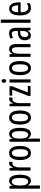

<svg xmlns="http://www.w3.org/2000/svg" viewBox="1914 -2714 1040 4909"><g transform="rotate(-90 2434.5 -260.0)"><path d="M263 -547Q340 -547 380.5 -477.5Q421 -408 421 -269Q421 -136 381.5 -63Q342 10 268 10Q229 10 197 -11.5Q165 -33 146 -72H142Q144 -51 145 -33Q146 -15 146 0V240H65V-537H131L141 -464H146Q168 -508 197.5 -527.5Q227 -547 263 -547ZM245 -477Q195 -477 170.5 -430.5Q146 -384 146 -285V-265Q146 -159 170.5 -110Q195 -61 246 -61Q293 -61 315.5 -111.5Q338 -162 338 -268Q338 -372 316.5 -424.5Q295 -477 245 -477Z M711 -547Q735 -547 757 -540L745 -456Q728 -463 705 -463Q677 -463 654.5 -439Q632 -415 620 -374Q608 -333 608 -280V0H527V-537H590L601 -445H606Q623 -492 649.5 -519.5Q676 -547 711 -547Z M1157 -269Q1157 -186 1137.5 -123Q1118 -60 1078 -25Q1038 10 975 10Q916 10 876 -25Q836 -60 816 -122.5Q796 -185 796 -269Q796 -402 840 -474.5Q884 -547 977 -547Q1063 -547 1110 -476.5Q1157 -406 1157 -269ZM879 -269Q879 -166 902.5 -113.5Q926 -61 977 -61Q1075 -61 1075 -269Q1075 -476 977 -476Q925 -476 902 -424.5Q879 -373 879 -269Z M1462 -547Q1539 -547 1579.5 -477.5Q1620 -408 1620 -269Q1620 -136 1580.5 -63Q1541 10 1467 10Q1428 10 1396 -11.5Q1364 -33 1345 -72H1341Q1343 -51 1344 -33Q1345 -15 1345 0V240H1264V-537H1330L1340 -464H1345Q1367 -508 1396.5 -527.5Q1426 -547 1462 -547ZM1444 -477Q1394 -477 1369.5 -430.5Q1345 -384 1345 -285V-265Q1345 -159 1369.5 -110Q1394 -61 1445 -61Q1492 -61 1514.5 -111.5Q1537 -162 1537 -268Q1537 -372 1515.5 -424.5Q1494 -477 1444 -477Z M2064 -269Q2064 -186 2044.5 -123Q2025 -60 1985 -25Q1945 10 1882 10Q1823 10 1783 -25Q1743 -60 1723 -122.5Q1703 -185 1703 -269Q1703 -402 1747 -474.5Q1791 -547 1884 -547Q1970 -547 2017 -476.5Q2064 -406 2064 -269ZM1786 -269Q1786 -166 1809.5 -113.5Q1833 -61 1884 -61Q1982 -61 1982 -269Q1982 -476 1884 -476Q1832 -476 1809 -424.5Q1786 -373 1786 -269Z M2355 -547Q2379 -547 2401 -540L2389 -456Q2372 -463 2349 -463Q2321 -463 2298.5 -439Q2276 -415 2264 -374Q2252 -333 2252 -280V0H2171V-537H2234L2245 -445H2250Q2267 -492 2293.5 -519.5Q2320 -547 2355 -547Z M2692 0H2435V-55L2596 -468H2445V-537H2685V-478L2525 -69H2692Z M2820 -739Q2866 -739 2866 -681Q2866 -624 2820 -624Q2798 -624 2785 -639Q2772 -654 2772 -681Q2772 -739 2820 -739ZM2859 -537V0H2778V-537Z M3327 -269Q3327 -186 3307.5 -123Q3288 -60 3248 -25Q3208 10 3145 10Q3086 10 3046 -25Q3006 -60 2986 -122.5Q2966 -185 2966 -269Q2966 -402 3010 -474.5Q3054 -547 3147 -547Q3233 -547 3280 -476.5Q3327 -406 3327 -269ZM3049 -269Q3049 -166 3072.5 -113.5Q3096 -61 3147 -61Q3245 -61 3245 -269Q3245 -476 3147 -476Q3095 -476 3072 -424.5Q3049 -373 3049 -269Z M3631 -547Q3762 -547 3762 -364V0H3681V-348Q3681 -411 3665 -443Q3649 -475 3613 -475Q3561 -475 3538 -429Q3515 -383 3515 -279V0H3434V-537H3499L3508 -464H3513Q3530 -504 3561.5 -525.5Q3593 -547 3631 -547Z M4038 -547Q4114 -547 4146 -499Q4178 -451 4178 -362V0H4116L4104 -74H4102Q4060 10 3979 10Q3938 10 3911 -12.5Q3884 -35 3871.5 -71.5Q3859 -108 3859 -150Q3859 -230 3905 -274Q3951 -318 4036 -322L4097 -325V-360Q4097 -422 4080 -451Q4063 -480 4025 -480Q3981 -480 3924 -447L3898 -508Q3961 -547 4038 -547ZM4050 -263Q3942 -257 3942 -152Q3942 -103 3959 -79.5Q3976 -56 4007 -56Q4049 -56 4073.5 -97.5Q4098 -139 4098 -212V-266Z M4387 0H4306V-760H4387Z M4666 -546Q4721 -546 4757 -514.5Q4793 -483 4811 -429.5Q4829 -376 4829 -309V-253H4574Q4577 -59 4693 -59Q4722 -59 4750.5 -68Q4779 -77 4809 -96V-24Q4753 10 4684 10Q4616 10 4574 -26.5Q4532 -63 4513 -125Q4494 -187 4494 -265Q4494 -402 4537.5 -474Q4581 -546 4666 -546ZM4666 -480Q4625 -480 4602 -440Q4579 -400 4575 -317H4753Q4753 -361 4744 -398Q4735 -435 4715.5 -457.5Q4696 -480 4666 -480Z"/></g></svg>

Font: Noto Sans Khmer ExtraCondensed
Style: Regular
Weight: 400
Width: 2
Designer: Danh Hong and the Monotype Design Team
Foundry: Monotype Imaging Inc.
Version: Version 2.004; ttfautohint (v1.8.4.7-5d5b)